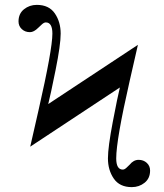

<svg xmlns="http://www.w3.org/2000/svg" viewBox="-20 -750 672 788"><path d="M131 -730Q181 -730 205 -695Q229 -660 229 -612Q229 -566 208 -462Q187 -358 178 -323L546 -566L512 -417Q457 -176 457 -100Q457 -54 484 -54Q491 -54 499 -61.5Q507 -69 512 -74Q528 -94 549 -94Q569 -94 582.5 -81.5Q596 -69 596 -50Q596 -18 573.5 0Q551 18 521 18Q471 18 447 -17Q423 -52 423 -100Q423 -146 443 -250.5Q463 -355 472 -391L104 -148L138 -297Q195 -547 195 -612Q195 -658 168 -658Q161 -658 152.5 -650.5Q144 -643 137 -636Q119 -618 103 -618Q83 -618 69.5 -630.5Q56 -643 56 -662Q56 -694 78.5 -712Q101 -730 131 -730Z"/></svg>

Font: Old Standard TT
Style: Regular
Weight: 400
Designer: Alexey Kryukov <alexios@thessalonica.org.ru>
Version: Version 1.0